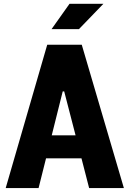

<svg xmlns="http://www.w3.org/2000/svg" viewBox="-20 -958 660 978"><path d="M611 0 396.5 -730H220.5L9 0H176.5L214.5 -151.5H395L434 0ZM242.5 -809.5 334 -938.5H506.5L382 -809.5ZM243.5 -268.5 299.5 -492.5H307L365 -268.5Z"/></svg>

Font: Monaspace Neon ExtraBold
Style: Regular
Weight: 800
Designer: Riley Cran & the Lettermatic Team
Foundry: Lettermatic
Version: Version 1.200 (Monaspace Neon)